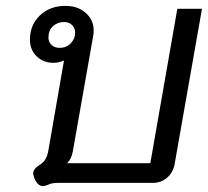

<svg xmlns="http://www.w3.org/2000/svg" viewBox="-20 -623 710 654"><path d="M127 11Q108 11 97 -16Q93 -28 93 -32Q93 -48 116 -62Q129 -70 135.5 -82Q142 -94 145 -112L198 -417Q180 -409 162 -409Q128 -409 105 -431Q82 -453 82 -488Q82 -538 116 -570.5Q150 -603 203 -603Q245 -603 272 -579Q299 -555 299 -520Q299 -509 298 -504L228 -107Q223 -80 208 -67H492L584 -593H668L575 -65Q570 -36 549.5 -18Q529 0 500 0H175Q156 0 142 7Q132 11 127 11ZM236 -512Q236 -527 225.5 -537.5Q215 -548 199 -548Q176 -548 160.5 -534Q145 -520 145 -495Q145 -480 155.5 -470Q166 -460 183 -460Q206 -460 221 -475.5Q236 -491 236 -512Z"/></svg>

Font: Niramit
Style: Italic
Weight: 400
Italic angle: -10°
Version: Version 1.000; ttfautohint (v1.6)